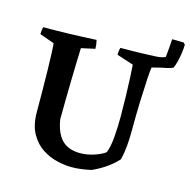

<svg xmlns="http://www.w3.org/2000/svg" viewBox="-111 -867 979 988"><g transform="rotate(15 378.0 -373.0)"><path d="M356 12Q321 12 279 2.5Q237 -7 198.5 -32Q160 -57 135 -102Q110 -147 110 -217Q110 -269 109.5 -324.5Q109 -380 108 -431Q107 -482 105.5 -521Q104 -560 102 -580L24 -608Q24 -618 25 -627Q26 -636 29 -646Q100 -646 170 -648Q240 -650 311 -654Q317 -631 317 -608L244 -592Q243 -566 241.5 -520.5Q240 -475 239 -420Q238 -365 237 -310.5Q236 -256 236 -212Q247 -140 281.5 -104.5Q316 -69 379 -69Q416 -69 452.5 -81Q489 -93 511 -109Q524 -140 528.5 -193Q533 -246 533 -306Q533 -359 531.5 -412Q530 -465 528 -509Q526 -553 524 -579L435 -608Q435 -618 436 -627Q437 -636 440 -646Q502 -646 563.5 -648Q625 -650 687 -654Q693 -631 693 -608L621 -590Q618 -576 615 -526Q612 -476 609.5 -405Q607 -334 607 -257Q607 -207 603.5 -167.5Q600 -128 591 -93Q568 -67 535 -43.5Q502 -20 460 -1Q434 5 407.5 8.5Q381 12 356 12ZM730 -618Q703 -607 668 -602.5Q633 -598 602.5 -596.5Q572 -595 558 -596V-647Q573 -648 597 -648.5Q621 -649 644 -652Q667 -655 678 -662Q680 -685 682.5 -711Q685 -737 686 -758L747 -757L756 -748Q756 -729 752.5 -704Q749 -679 743 -655Q737 -631 730 -618Z"/></g></svg>

Font: Labrada SemiBold
Style: Regular
Weight: 600
Designer: Mercedes Jáuregui
Foundry: Omnibus-Type Team
Version: Version 1.000; ttfautohint (v1.8.4.7-5d5b)